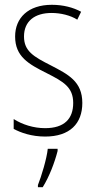

<svg xmlns="http://www.w3.org/2000/svg" viewBox="-20 -559 401 800"><path d="M323 -130C323 -220 264 -249 191 -287C120 -323 80 -346 80 -407C80 -471 125 -505 195 -505C233 -505 274 -495 302 -477L318 -510C285 -528 243 -539 196 -539C97 -539 43 -484 43 -407C43 -323 99 -292 175 -254C244 -219 285 -196 285 -130C285 -64 248 -25 168 -25C120 -25 73 -40 37 -63V-22C66 -6 112 10 168 10C271 10 323 -44 323 -130ZM220 70V61H179C175 102 152 177 138 212V221H158C186 176 208 117 220 70Z"/></svg>

Font: Noto Sans Devanagari Condensed ExtraLight
Style: Regular
Weight: 200
Width: 3
Designer: Jelle Bosma - Monotype Design Team
Foundry: Monotype Imaging Inc.
Version: Version 2.004